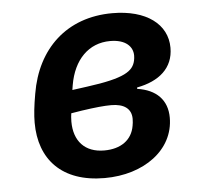

<svg xmlns="http://www.w3.org/2000/svg" viewBox="-44 -575 688 634"><g transform="rotate(-5 300.0 -258.0)"><path d="M278.4 12.1C408.7 12.1 509.6 -61.1 509.6 -168C509.6 -226.6 473.7 -262.8 410.5 -272L410.9 -276.6C484.7 -290.5 532 -330.3 532 -397.7C532 -475.9 463.1 -528.1 350.5 -528.1C198.2 -528.1 98.4 -431.8 73.9 -285.5C66.8 -245.4 63.6 -215.9 63.6 -190C63.6 -68.5 136.4 12.1 278.4 12.1ZM184.7 -183.2C184.7 -193.5 185.7 -203.5 186.8 -210.6L221.9 -216.3C267.8 -223 297.2 -225.9 320.3 -225.9C362.9 -225.9 387.1 -208.5 387.1 -174.7C387.1 -165.5 386 -158 384.9 -152C377.1 -105.1 339.8 -78.8 284.8 -78.8C220.5 -78.8 184.7 -118.6 184.7 -183.2ZM197.1 -286.9 199.6 -302.6C213.8 -386.4 264.2 -437.1 335.2 -437.1C386.7 -437.1 410.2 -412.3 410.2 -382.5C410.2 -376.8 409.4 -370.7 408.4 -366.1C400.9 -331.3 371.8 -310.4 246.8 -293.7Z"/></g></svg>

Font: Margiela Mono Italic SmBold It
Style: Regular
Weight: 600
Designer: Mike Abbink, Paul van der Laan, Pieter van Rosmalen
Foundry: Bold Monday
Version: Version 2.003 2021